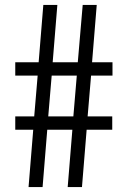

<svg xmlns="http://www.w3.org/2000/svg" viewBox="-20 -760 519 780"><path d="M274 -233H172L153 0H96L115 -233H42V-287H119L133 -453H42V-507H137L156 -740H213L194 -507H296L316 -740H373L354 -507H437V-453H350L336 -287H436V-233H332L313 0H255ZM176 -287H278L292 -453H190Z"/></svg>

Font: Encode Sans Compressed
Style: Regular
Weight: 400
Designer: Pablo Impallari, Andres Torresi
Foundry: Pablo Impallari, Andres Torresi
Version: Version 1.000; ttfautohint (v1.00) -l 8 -r 50 -G 200 -x 14 -